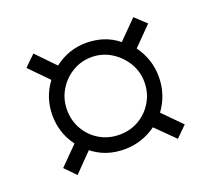

<svg xmlns="http://www.w3.org/2000/svg" viewBox="-84 -680 721 654"><g transform="rotate(-20 276.0 -352.5)"><path d="M83 -353Q83 -384.8 92.5 -413.6Q102.1 -442.4 121.1 -467.8L55.2 -535.2L94.2 -573.2L159.2 -505.9Q185.1 -525.9 213.9 -535.9Q242.7 -545.9 275.4 -545.9Q307.1 -545.9 336.2 -536.6Q365.2 -527.3 390.6 -506.8L456.5 -573.2L496.6 -535.6L430.7 -468.8Q449.2 -443.8 459 -414.6Q468.8 -385.3 468.8 -353Q468.8 -321.3 459.2 -291.7Q449.7 -262.2 430.7 -236.3L496.1 -169.9L457.5 -131.8L390.6 -197.8Q365.2 -179.2 335.9 -169.7Q306.6 -160.2 275.4 -160.2Q241.7 -160.2 212.6 -169.9Q183.6 -179.7 159.2 -199.2L94.2 -132.8L56.2 -171.9L121.1 -237.3Q101.6 -263.2 92.3 -292.2Q83 -321.3 83 -353ZM136.2 -353Q136.2 -314 154.8 -282Q173.3 -250 205.1 -231.4Q236.8 -212.9 275.9 -212.9Q316.4 -212.9 348.1 -231.9Q379.9 -251 398.2 -283Q416.5 -314.9 416.5 -353Q416.5 -391.1 397 -423.1Q377.4 -455.1 345.5 -474.6Q313.5 -494.1 275.4 -494.1Q237.8 -494.1 206.1 -475.1Q174.3 -456.1 155.3 -424.1Q136.2 -392.1 136.2 -353Z"/></g></svg>

Font: Open Sans Condensed
Style: Regular
Weight: 400
Width: 3
Designer: Monotype Design Team
Foundry: Monotype Imaging Inc.
Version: Version 3.000